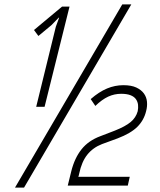

<svg xmlns="http://www.w3.org/2000/svg" viewBox="-20 -840 723 870"><path d="M642 -336Q632 -295 602.5 -265.5Q573 -236 513 -213L442 -187Q401 -171 375.5 -139Q350 -107 339 -54L336 -41L334 -39H568L559 1H287L303 -64Q318 -124 349.5 -163.5Q381 -203 435 -223L500 -248Q548 -267 572 -287Q596 -307 604 -336Q607 -351 605.5 -365Q604 -379 596 -390.5Q588 -402 571.5 -408.5Q555 -415 529 -415Q498 -415 470 -402Q442 -389 412 -360L391 -391Q429 -424 465 -439Q501 -454 539 -454Q575 -454 597.5 -443.5Q620 -433 632 -416.5Q644 -400 646 -379Q648 -358 642 -336ZM182 -356H144L233 -719L248 -760H246L213 -726L154 -677L134 -704L261 -810H295ZM575 -820 89 10H48L534 -820Z"/></svg>

Font: TypoPRO Sinkin Sans
Style: 200 X Light Italic
Weight: 200
Italic angle: -112°
Designer: Keith Bates
Foundry: K-Type
Version: Sinkin Sans (version 1.0)  by Keith Bates   •   © 2014   www